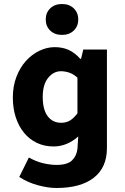

<svg xmlns="http://www.w3.org/2000/svg" viewBox="-20 -743 623 957"><path d="M261 194Q220 194 169.5 180.5Q119 167 76 139L124 42Q159 62 195 70.5Q231 79 261 79Q316 79 339 56.5Q362 34 366 -1L370 -63Q345 -40 313.5 -26.5Q282 -13 247 -13Q201 -13 163.5 -31Q126 -49 99.5 -81.5Q73 -114 58.5 -158.5Q44 -203 44 -257Q44 -314 62 -360.5Q80 -407 109.5 -439.5Q139 -472 176.5 -490Q214 -508 252.5 -508Q291 -508 321.5 -494.5Q352 -481 380 -450H384L395 -496H513V-5Q513 92 447.5 143Q382 194 261 194ZM285 -131Q309 -131 327.5 -141.5Q346 -152 366 -178V-356Q346 -374 325 -381Q304 -388 284 -388Q247 -388 220 -355Q193 -322 193 -259.5Q193 -197 217.5 -164Q242 -131 285 -131ZM289 -569Q253 -569 230.5 -590.5Q208 -612 208 -646Q208 -680 230.5 -701.5Q253 -723 289 -723Q325 -723 347.5 -701.5Q370 -680 370 -646Q370 -612 347.5 -590.5Q325 -569 289 -569Z"/></svg>

Font: Giro Regular
Style: Bold
Weight: 700
Designer: Paul D. Hunt
Foundry: Adobe Systems Incorporated
Version: Version 1.000;PS 1.0;hotconv 1.0.88;makeotf.lib2.5.647800